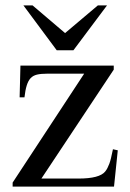

<svg xmlns="http://www.w3.org/2000/svg" viewBox="-20 -694 484 714"><path d="M404 0H27V-15L293 -420H155Q132 -420 117.5 -416.5Q103 -413 94 -403.5Q85 -394 79.5 -376.5Q74 -359 71 -332H53L56 -450H403V-435L134 -30H272Q350 -30 371 -56Q376 -62 379.5 -69Q383 -76 386.5 -85Q390 -94 393 -107Q396 -120 400 -139L418 -135ZM253 -507H191L67 -674H101L222 -571L344 -674H378Z"/></svg>

Font: Klingon pIqaD vaHbo'
Style: Regular
Weight: 400
Width: 0
Designer: Mike Neff (qa'vaj)
Foundry: Mike Neff and Michael Everson
Version: Version 2.003